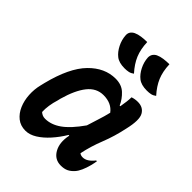

<svg xmlns="http://www.w3.org/2000/svg" viewBox="-232 -934 1064 1064"><g transform="rotate(45 300.0 -401.5)"><path d="M289 -814Q291 -759 308 -718.5Q325 -678 361 -638Q348 -628 334 -625Q320 -622 303 -622Q259 -622 235 -641Q212 -659 196 -690.5Q180 -722 178 -756Q176 -785 205 -800Q222 -808 244.5 -811Q267 -814 289 -814ZM463 -814Q465 -759 482 -718.5Q499 -678 535 -638Q522 -628 508.5 -625Q495 -622 477 -622Q433 -622 409 -641Q386 -659 370 -690.5Q354 -722 352 -756Q352 -786 379 -800Q396 -808 418.5 -811Q441 -814 463 -814ZM309 -547Q356 -547 385 -520Q414 -493 430 -457H435Q439 -479 441.5 -500Q444 -521 444 -536Q464 -543 487 -543Q529 -543 547.5 -510.5Q566 -478 546 -393Q530 -317 503.5 -250.5Q477 -184 463 -117Q472 -109 488 -109Q521 -109 553 -150H559Q558 -142 556 -132.5Q554 -123 551 -111Q544 -84 534 -61.5Q524 -39 512 -26Q496 -8 478 0.5Q460 9 434 9Q386 9 361.5 -33.5Q337 -76 350 -140V-142H345Q319 -99 288 -64.5Q257 -30 224 -9.5Q191 11 159 11Q120 11 93 -10.5Q66 -32 51 -67Q36 -102 33.5 -144Q31 -186 41 -226L47 -251Q86 -406 155 -476.5Q224 -547 309 -547ZM151 -128Q159 -121 168 -117Q177 -113 189 -113Q236 -113 281.5 -145Q327 -177 379 -251Q389 -285 400.5 -319.5Q412 -354 421 -392Q389 -435 326 -435Q271 -435 233.5 -388Q196 -341 171 -252L167 -235Q149 -177 151 -128Z"/></g></svg>

Font: Recursive Mn Csl St SmB
Style: Italic
Weight: 600
Italic angle: -15°
Monospace: yes
Version: Version 1.079;hotconv 1.0.112;makeotfexe 2.5.65598; ttfautoh